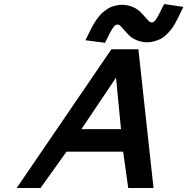

<svg xmlns="http://www.w3.org/2000/svg" viewBox="-20 -940 937 960"><path d="M800.8 -919.9 897 -905.3 886.7 -884.8Q884.8 -880.9 880.9 -872.6Q872.6 -855.5 867.9 -845.9Q863.3 -836.4 853.3 -819.1Q843.3 -801.8 834.7 -791.3Q826.2 -780.8 812.5 -767.3Q798.8 -753.9 785.2 -746.6Q771.5 -739.3 752.7 -733.9Q733.9 -728.5 713.4 -728.5Q686 -729.5 663.6 -739Q641.1 -748.5 627.4 -761.5Q613.8 -774.4 603.3 -787.1Q592.8 -799.8 584 -808.6Q575.2 -817.4 567.9 -817.4Q561.5 -817.4 555.4 -812.7Q549.3 -808.1 542.2 -796.9Q535.2 -785.6 531.2 -778.6Q527.3 -771.5 519 -754.4Q515.6 -748 514.2 -744.6L504.9 -726.1L407.2 -738.8L417.5 -759.8Q419.4 -763.2 426.3 -777.3Q433.1 -791.5 436.3 -797.6Q439.5 -803.7 447.3 -817.6Q455.1 -831.5 460.4 -838.9Q465.8 -846.2 475.3 -858.4Q484.9 -870.6 492.9 -877.2Q501 -883.8 512.7 -892.3Q524.4 -900.9 536.1 -905.3Q547.9 -909.7 562.5 -912.8Q577.1 -916 592.8 -916Q620.1 -915 642.6 -905.5Q665 -896 678.7 -883.1Q692.4 -870.1 702.9 -857.7Q713.4 -845.2 722.2 -836.4Q731 -827.6 738.3 -827.6Q742.2 -827.6 746.1 -829.3Q750 -831.1 753.9 -835.7Q757.8 -840.3 760.7 -844.2Q763.7 -848.1 768.1 -856.2Q772.5 -864.3 775.1 -869.1Q777.8 -874 783.2 -884.8Q788.6 -895.5 791 -900.9ZM585 -294.4 560.1 -551.8 387.2 -294.4ZM537.1 -693.8H671.9L747.6 0H621.1L595.7 -181.6H312.5L182.6 0H63.5Z"/></svg>

Font: Cantarell
Style: Bold Italic
Weight: 700
Italic angle: -16°
Designer: Dave Crossland
Version: Version 1.004